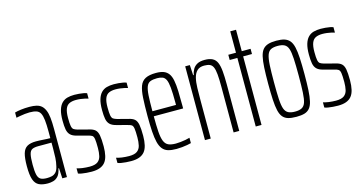

<svg xmlns="http://www.w3.org/2000/svg" viewBox="-72 -966 2424 1282"><g transform="rotate(-15 1140.0 -325.0)"><path d="M128 8Q91 8 67 -3.5Q43 -15 32 -46.5Q21 -78 21 -139Q21 -195 30 -226.5Q39 -258 61.5 -271Q84 -284 123 -284Q133 -284 146 -283.5Q159 -283 172.5 -282Q186 -281 198.5 -280.5Q211 -280 221 -280V-326Q221 -374 217.5 -405Q214 -436 205 -453Q196 -470 178 -476Q160 -482 131 -482Q116 -482 98.5 -480Q81 -478 64.5 -475Q48 -472 38 -470V-506Q54 -511 81 -514.5Q108 -518 140 -518Q168 -518 188.5 -513Q209 -508 222.5 -496Q236 -484 245 -463Q254 -442 257.5 -410Q261 -378 261 -332V0H229L225 -71H221Q214 -35 199 -18.5Q184 -2 165 3Q146 8 128 8ZM131 -28Q148 -28 164 -31.5Q180 -35 192.5 -47.5Q205 -60 211 -87Q218 -116 219.5 -144.5Q221 -173 221 -209V-249H129Q102 -249 87 -241.5Q72 -234 66.5 -210.5Q61 -187 61 -139Q61 -95 66.5 -70.5Q72 -46 87 -37Q102 -28 131 -28Z M431 8Q413 8 395 6.5Q377 5 362 2.5Q347 0 338 -4V-40Q345 -38 354.5 -35.5Q364 -33 376 -31.5Q388 -30 401 -29Q414 -28 426 -28Q464 -28 482 -41.5Q500 -55 505.5 -79Q511 -103 511 -134Q511 -177 508 -196Q505 -215 496 -221Q487 -227 469 -231L394 -251Q367 -258 353 -272Q339 -286 334.5 -310Q330 -334 330 -372Q330 -416 338.5 -444.5Q347 -473 363 -489.5Q379 -506 401 -512Q423 -518 450 -518Q466 -518 482.5 -516.5Q499 -515 513 -512.5Q527 -510 536 -506V-469Q527 -472 513 -475Q499 -478 483.5 -480Q468 -482 452 -482Q425 -482 406.5 -473.5Q388 -465 379 -442.5Q370 -420 370 -379Q370 -341 373.5 -323Q377 -305 386 -299Q395 -293 412 -288L485 -269Q513 -263 527 -250.5Q541 -238 546 -211.5Q551 -185 551 -135Q551 -98 544.5 -70.5Q538 -43 524 -26Q510 -9 487 -0.5Q464 8 431 8Z M704 8Q686 8 668 6.5Q650 5 635 2.5Q620 0 611 -4V-40Q618 -38 627.5 -35.5Q637 -33 649 -31.5Q661 -30 674 -29Q687 -28 699 -28Q737 -28 755 -41.5Q773 -55 778.5 -79Q784 -103 784 -134Q784 -177 781 -196Q778 -215 769 -221Q760 -227 742 -231L667 -251Q640 -258 626 -272Q612 -286 607.5 -310Q603 -334 603 -372Q603 -416 611.5 -444.5Q620 -473 636 -489.5Q652 -506 674 -512Q696 -518 723 -518Q739 -518 755.5 -516.5Q772 -515 786 -512.5Q800 -510 809 -506V-469Q800 -472 786 -475Q772 -478 756.5 -480Q741 -482 725 -482Q698 -482 679.5 -473.5Q661 -465 652 -442.5Q643 -420 643 -379Q643 -341 646.5 -323Q650 -305 659 -299Q668 -293 685 -288L758 -269Q786 -263 800 -250.5Q814 -238 819 -211.5Q824 -185 824 -135Q824 -98 817.5 -70.5Q811 -43 797 -26Q783 -9 760 -0.5Q737 8 704 8Z M1017 8Q982 8 959 1Q936 -6 921.5 -24Q907 -42 899.5 -72Q892 -102 889 -147Q886 -192 886 -254Q886 -329 889 -379.5Q892 -430 903.5 -460.5Q915 -491 941.5 -504.5Q968 -518 1014 -518Q1047 -518 1067.5 -510Q1088 -502 1101 -484.5Q1114 -467 1120 -436.5Q1126 -406 1127.5 -361.5Q1129 -317 1129 -256V-242H926Q926 -177 929 -135Q932 -93 941.5 -69.5Q951 -46 970 -37Q989 -28 1022 -28Q1037 -28 1055 -30Q1073 -32 1089.5 -35Q1106 -38 1119 -42V-5Q1109 -2 1092 1Q1075 4 1055.5 6Q1036 8 1017 8ZM1089 -257V-297Q1089 -359 1085.5 -396.5Q1082 -434 1073.5 -452Q1065 -470 1050 -476Q1035 -482 1013 -482Q984 -482 966 -475Q948 -468 939.5 -446.5Q931 -425 928.5 -384.5Q926 -344 926 -277H1109Z M1215 0V-510H1247L1251 -439H1255Q1259 -460 1269 -478Q1279 -496 1298.5 -507Q1318 -518 1351 -518Q1384 -518 1404.5 -507.5Q1425 -497 1435 -474Q1445 -451 1448.5 -413.5Q1452 -376 1452 -322V0H1413V-314Q1413 -369 1410 -402Q1407 -435 1399 -452.5Q1391 -470 1376 -476Q1361 -482 1338 -482Q1307 -482 1289.5 -465.5Q1272 -449 1264.5 -419.5Q1257 -390 1256 -349.5Q1255 -309 1255 -263V0Z M1566 0V-474H1513V-510H1566V-658H1606V-510H1667V-474H1606V0Z M1846 8Q1812 8 1789.5 1.5Q1767 -5 1753 -21.5Q1739 -38 1732 -68Q1725 -98 1722.5 -143.5Q1720 -189 1720 -254Q1720 -319 1722.5 -365Q1725 -411 1732 -441Q1739 -471 1753 -487.5Q1767 -504 1789.5 -511Q1812 -518 1846 -518Q1880 -518 1902 -511Q1924 -504 1938 -487.5Q1952 -471 1959 -441Q1966 -411 1968.5 -365Q1971 -319 1971 -254Q1971 -189 1968.5 -143.5Q1966 -98 1959 -68Q1952 -38 1938 -21.5Q1924 -5 1902 1.5Q1880 8 1846 8ZM1846 -28Q1875 -28 1892.5 -37Q1910 -46 1918 -69Q1926 -92 1928.5 -137Q1931 -182 1931 -254Q1931 -326 1928.5 -371.5Q1926 -417 1918 -440.5Q1910 -464 1892.5 -473Q1875 -482 1846 -482Q1817 -482 1799.5 -473.5Q1782 -465 1773.5 -441Q1765 -417 1762.5 -371.5Q1760 -326 1760 -254Q1760 -182 1762.5 -137Q1765 -92 1773.5 -69Q1782 -46 1799.5 -37Q1817 -28 1846 -28Z M2134 8Q2116 8 2098 6.5Q2080 5 2065 2.5Q2050 0 2041 -4V-40Q2048 -38 2057.5 -35.5Q2067 -33 2079 -31.5Q2091 -30 2104 -29Q2117 -28 2129 -28Q2167 -28 2185 -41.5Q2203 -55 2208.5 -79Q2214 -103 2214 -134Q2214 -177 2211 -196Q2208 -215 2199 -221Q2190 -227 2172 -231L2097 -251Q2070 -258 2056 -272Q2042 -286 2037.5 -310Q2033 -334 2033 -372Q2033 -416 2041.5 -444.5Q2050 -473 2066 -489.5Q2082 -506 2104 -512Q2126 -518 2153 -518Q2169 -518 2185.5 -516.5Q2202 -515 2216 -512.5Q2230 -510 2239 -506V-469Q2230 -472 2216 -475Q2202 -478 2186.5 -480Q2171 -482 2155 -482Q2128 -482 2109.5 -473.5Q2091 -465 2082 -442.5Q2073 -420 2073 -379Q2073 -341 2076.5 -323Q2080 -305 2089 -299Q2098 -293 2115 -288L2188 -269Q2216 -263 2230 -250.5Q2244 -238 2249 -211.5Q2254 -185 2254 -135Q2254 -98 2247.5 -70.5Q2241 -43 2227 -26Q2213 -9 2190 -0.5Q2167 8 2134 8Z"/></g></svg>

Font: Saira UltraCondensed ExtraLight
Style: Regular
Weight: 250
Width: 1
Designer: Hector Gatti with collaboration of the Omnibus-Type team
Foundry: Omnibus-Type
Version: Version 1.101